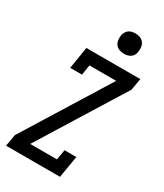

<svg xmlns="http://www.w3.org/2000/svg" viewBox="-232 -1042 965 1131"><g transform="rotate(30 250.0 -477.0)"><path d="M10 0 24 -80 381 -655H199L188 -586H108L132 -735H499L485 -655L128 -80H310L322 -149H402L377 0ZM340 -816Q324 -816 308.5 -821.5Q293 -827 283.5 -839.5Q274 -852 271.5 -868.5Q269 -885 272 -902Q274 -913 280 -924Q286 -935 296 -942Q306 -949 317.5 -951.5Q329 -954 340 -954Q357 -954 372 -948.5Q387 -943 396.5 -930.5Q406 -918 408.5 -901.5Q411 -885 408 -868Q407 -857 401 -846Q395 -835 385 -828Q375 -821 363.5 -818.5Q352 -816 340 -816Z"/></g></svg>

Font: Iosevka Slab Medium Oblique
Style: Regular
Weight: 500
Italic angle: -9°
Monospace: yes
Designer: Belleve Invis
Foundry: Belleve Invis
Version: Version 11.1.1; ttfautohint (v1.8.3)